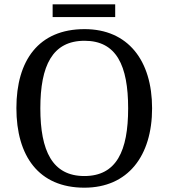

<svg xmlns="http://www.w3.org/2000/svg" viewBox="-20 -860 782 890"><path d="M224 -781H514V-840H224ZM371 10C573 10 685 -137 685 -358C685 -580 573 -725 372 -725C159 -725 56 -580 56 -359C56 -137 159 10 371 10ZM371 -44C223 -44 167 -160 167 -358C167 -556 223 -671 372 -671C520 -671 574 -556 574 -358C574 -160 520 -44 371 -44Z"/></svg>

Font: Noto Serif Devanagari
Style: Regular
Weight: 400
Designer: Universal Thirst, Indian Type Foundry and the Monotype Design Team
Foundry: Monotype Imaging Inc.
Version: Version 2.004